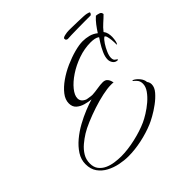

<svg xmlns="http://www.w3.org/2000/svg" viewBox="-193 -903 1133 1133"><g transform="rotate(-45 373.5 -336.5)"><path d="M257 51Q223 51 186 43.5Q149 36 117 19Q85 2 65 -26Q45 -54 45 -96Q45 -134 66.5 -167.5Q88 -201 122 -229.5Q156 -258 196 -280Q236 -302 274.5 -317.5Q313 -333 341 -341Q318 -343 291.5 -350.5Q265 -358 247 -374Q229 -390 229 -419Q229 -450 252 -479.5Q275 -509 312 -535Q349 -561 392 -580Q435 -599 476 -610Q517 -621 546 -621Q572 -621 597 -614.5Q622 -608 643 -591Q657 -613 673 -634Q689 -655 708 -672Q721 -671 733.5 -666.5Q746 -662 747 -647Q728 -628 708.5 -611Q689 -594 672 -572Q682 -559 685 -545Q688 -531 688 -515Q688 -511 686.5 -497Q685 -483 681 -472Q677 -463 676 -463Q674 -463 674 -471Q674 -479 674 -483Q674 -489 672.5 -504.5Q671 -520 667 -534.5Q663 -549 656 -549Q643 -540 629 -518.5Q615 -497 605 -473.5Q595 -450 595 -433Q595 -414 606 -407.5Q617 -401 617 -397Q617 -395 614 -395Q595 -395 584.5 -409Q574 -423 574 -440Q574 -463 586.5 -490.5Q599 -518 613 -540Q627 -562 632 -569Q622 -577 607 -580Q592 -583 575 -583Q523 -583 471.5 -565Q420 -547 378 -519Q336 -491 311 -460Q286 -429 286 -404Q286 -375 320 -362Q322 -362 331.5 -360Q341 -358 351 -357Q361 -356 363 -356Q386 -357 412 -361.5Q438 -366 459 -366Q480 -366 490.5 -352Q501 -338 503 -319Q498 -321 492 -321Q486 -321 481 -321Q453 -321 411 -312Q369 -303 323.5 -288Q278 -273 238 -256Q198 -239 174 -224Q148 -208 123 -187Q98 -166 82 -139.5Q66 -113 66 -80Q66 -49 81.5 -29Q97 -9 121 2Q145 13 173.5 17Q202 21 227 21Q281 21 345 6.5Q409 -8 458 -30Q478 -39 505.5 -56Q533 -73 559.5 -95.5Q586 -118 603.5 -143Q621 -168 621 -192Q621 -214 608.5 -227.5Q596 -241 589 -246Q586 -249 587.5 -248Q589 -247 594 -249Q612 -241 628 -221.5Q644 -202 645 -182Q655 -169 655 -153Q655 -128 633.5 -103Q612 -78 581.5 -55.5Q551 -33 522 -17Q493 -1 478 5Q428 26 369.5 38.5Q311 51 257 51ZM494 -692Q491 -692 485.5 -695Q480 -698 480 -707Q480 -715 499 -719.5Q518 -724 536 -724Q544 -724 564 -723.5Q584 -723 607.5 -722.5Q631 -722 650.5 -721Q670 -720 678 -718Q681 -717 689 -715Q697 -713 697 -709Q697 -705 693 -700Q689 -695 686 -695Q667 -695 638 -695Q609 -695 579.5 -694.5Q550 -694 526.5 -693.5Q503 -693 494 -692Z"/></g></svg>

Font: The Nautigal
Style: Regular
Weight: 400
Designer: Robert E. Leuschke
Foundry: Robert E. Leuschke
Version: Version 1.100; ttfautohint (v1.8.3)